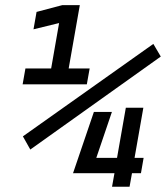

<svg xmlns="http://www.w3.org/2000/svg" viewBox="-20 -713 634 733"><path d="M407.7 0H474.6L483.9 -51.8H518.1L528.3 -110.4H493.7L527.3 -301.8H460.4L426.8 -110.4H347.7L407.2 -285.6H338.4L259.3 -53.2L258.3 -51.8H417ZM66.4 -391.1H311.5L322.3 -451.7H242.2L284.7 -693.4H217.8L119.6 -667.5L107.9 -601.1L205.6 -625L175.3 -451.7H77.1ZM95.7 -142.1 593.8 -497.1 565.4 -545.4 67.4 -192.4Z"/></svg>

Font: Cascadia Code SemiLight
Style: Italic
Weight: 350
Italic angle: -10°
Monospace: yes
Designer: Aaron Bell
Foundry: Saja Typeworks
Version: Version 2404.023